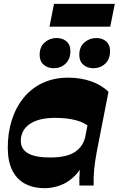

<svg xmlns="http://www.w3.org/2000/svg" viewBox="-20 -977 624 1011"><path d="M451.8 -307Q427.8 -330.8 381.3 -343.5Q334.8 -356.3 270.5 -356.3Q221.5 -356.3 187.1 -346.6Q152.8 -337 131.1 -320.1Q109.5 -303.3 99.6 -281.8Q89.7 -260.3 89.5 -236.5Q89.2 -192 127.4 -169.9Q165.5 -147.7 243.7 -147.7Q332 -147.7 375.8 -177.5Q419.5 -207.2 430.5 -262.5L434.3 -152.7Q411.8 -89.3 375.3 -52.5Q338.8 -15.8 297 -0.9Q255.3 14 215.3 14Q157.5 14 113.9 -8.4Q70.3 -30.8 46 -77.3Q21.8 -123.8 21 -195.5Q20.3 -275 41.6 -343Q63 -411 104 -461.6Q145 -512.2 204.4 -540.1Q263.8 -568 339 -568Q404.5 -568 459.6 -548.9Q514.7 -529.7 551.2 -493.5ZM398 0Q397 -38 399.8 -78.7Q402.5 -119.5 410.3 -161L476 -498.8L551.2 -493.5L489.7 -179Q480 -127.3 476 -86.5Q472 -45.8 473 0ZM262.8 -617.8Q231 -617.8 209.9 -636.3Q188.8 -654.8 188.8 -688Q188.8 -730.5 215.4 -753.6Q242 -776.7 277.8 -776.7Q310 -776.7 330.4 -759Q350.7 -741.2 350.7 -708.5Q350.7 -665.3 325.1 -641.5Q299.5 -617.8 262.8 -617.8ZM471.5 -617.8Q439.8 -617.8 418.6 -636.3Q397.5 -654.8 397.5 -688Q397.5 -730.5 424.5 -753.6Q451.5 -776.7 487.2 -776.7Q518.7 -776.7 539.1 -759Q559.5 -741.2 559.5 -708.5Q559.5 -665.3 533.9 -641.5Q508.2 -617.8 471.5 -617.8ZM240.5 -836.5 264.5 -956.7H584.5L560.5 -836.5Z"/></svg>

Font: Savate ExtraLight
Style: Italic
Weight: 200
Italic angle: -11°
Designer: Max Esnée
Foundry: Plomb Type
Version: Version 2.000